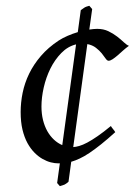

<svg xmlns="http://www.w3.org/2000/svg" viewBox="-20 -614 462 658"><path d="M122.1 -249Q122.1 -224.1 127.4 -202.6Q132.8 -181.2 142.3 -164.3Q151.9 -147.5 165 -135.3Q178.2 -123 193.4 -116.7L240.7 -461.9Q212.4 -455.1 190.2 -432.4Q168 -409.7 152.8 -379.2Q137.7 -348.6 129.9 -314.2Q122.1 -279.8 122.1 -249ZM286.1 -512.7Q293 -513.7 299.8 -514.4Q306.6 -515.1 313 -515.1Q334.5 -515.1 351.3 -507.1Q368.2 -499 381.3 -488.8Q394.5 -478.5 404.5 -469Q414.6 -459.5 421.9 -457Q411.6 -449.7 401.6 -440.7Q391.6 -431.6 382.6 -423.8Q373.5 -416 365.7 -410.9Q357.9 -405.8 352.1 -405.8Q347.2 -405.8 342 -413.3Q336.9 -420.9 328.9 -430.9Q320.8 -440.9 308.8 -450.2Q296.9 -459.5 279.3 -462.9L231 -109.9Q239.7 -110.4 251.7 -113.8Q263.7 -117.2 279.3 -125.5Q294.9 -133.8 314.7 -147.5Q334.5 -161.1 359.9 -182.1Q363.8 -175.8 368.2 -170.7Q372.6 -165.5 375 -161.1Q348.1 -136.7 326.4 -119.4Q304.7 -102.1 286.4 -89.8Q268.1 -77.6 252.9 -70.6Q237.8 -63.5 224.1 -59.6L214.8 8.8Q210.4 12.7 207.3 14.9Q204.1 17.1 201.2 18.6Q198.2 20 194.6 21Q190.9 22 185.1 23.9L175.8 13.2L185.1 -54.2H179.2Q168 -54.2 154.3 -57.6Q140.6 -61 126.2 -69.1Q111.8 -77.1 98.4 -90.6Q85 -104 74.2 -123.5Q63.5 -143.1 57.1 -169.4Q50.8 -195.8 50.8 -230Q50.8 -262.7 57.6 -296.1Q64.5 -329.6 79.8 -361.3Q95.2 -393.1 120.1 -422.1Q145 -451.2 181.2 -475.1Q194.8 -483.9 211.7 -491.2Q228.5 -498.5 246.6 -503.9L256.8 -579.1Q263.2 -583.5 266.1 -585.7Q269 -587.9 271.2 -589.1Q273.4 -590.3 276.4 -591.3Q279.3 -592.3 286.1 -594.2L295.9 -583Z"/></svg>

Font: Gentium Plus Viet
Style: Italic
Weight: 400
Italic angle: -8°
Designer: J. Victor Gaultney, Annie Olsen, Iska Routamaa, Becca Hirsbrunner
Foundry: SIL International
Version: Version 5.000